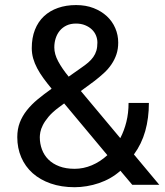

<svg xmlns="http://www.w3.org/2000/svg" viewBox="-20 -741 662 770"><path d="M49.3 -190.9Q49.3 -223.1 59.3 -249.3Q69.3 -275.4 87.6 -298.6Q106 -321.8 131.3 -342.8Q156.7 -363.8 187 -385.3Q168.9 -407.2 154.3 -427.2Q139.6 -447.3 129.2 -467Q118.7 -486.8 113 -506.8Q107.4 -526.9 107.4 -547.9Q107.4 -589.4 120.1 -621.6Q132.8 -653.8 156.2 -675.8Q179.7 -697.8 212.4 -709.2Q245.1 -720.7 285.2 -720.7Q324.2 -720.7 355.5 -708.5Q386.7 -696.3 408.7 -675.8Q430.7 -655.3 442.4 -627.9Q454.1 -600.6 454.1 -570.3Q454.1 -544.4 447 -523.2Q439.9 -502 427.2 -483.2Q414.6 -464.4 396.7 -448Q378.9 -431.6 357.9 -415.5L304.2 -376L462.4 -187Q478 -216.8 486.8 -252.2Q495.6 -287.6 495.6 -328.1H577.1Q577.1 -267.1 562.5 -215.3Q547.9 -163.6 517.1 -121.6L618.7 0H510.3L462.9 -56.2Q444.3 -39.6 422.4 -27.1Q400.4 -14.6 376.7 -6.6Q353 1.5 328.1 5.6Q303.2 9.8 279.3 9.8Q226.1 9.8 183.3 -5.1Q140.6 -20 110.8 -46.6Q81.1 -73.2 65.2 -110.1Q49.3 -147 49.3 -190.9ZM279.3 -64Q314.5 -64 348.1 -78.1Q381.8 -92.3 410.6 -118.7L237.3 -326.2L216.8 -311Q190.4 -291.5 175 -273.2Q159.7 -254.9 151.9 -239.3Q144 -223.6 141.8 -211.2Q139.6 -198.7 139.6 -190.9Q139.6 -165 148.2 -141.8Q156.7 -118.7 174.1 -101.3Q191.4 -84 217.8 -74Q244.1 -64 279.3 -64ZM197.8 -550.8Q197.8 -523.9 213.4 -494.9Q229 -465.8 255.4 -433.6L306.6 -469.7Q321.8 -480 333.7 -490.2Q345.7 -500.5 354 -512.2Q362.3 -523.9 366.5 -537.8Q370.6 -551.8 370.6 -570.3Q370.6 -585 365 -598.6Q359.4 -612.3 348.4 -622.8Q337.4 -633.3 321.3 -639.9Q305.2 -646.5 284.7 -646.5Q263.2 -646.5 247.1 -638.9Q231 -631.3 220 -618.2Q209 -605 203.4 -587.6Q197.8 -570.3 197.8 -550.8Z"/></svg>

Font: RobotoDraft
Style: Regular
Weight: 400
Designer: Google
Foundry: Google
Version: Version 2.000988-w1; 2014